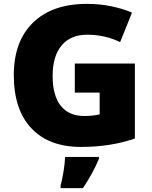

<svg xmlns="http://www.w3.org/2000/svg" viewBox="-20 -744 780 985"><path d="M363.8 -418H671.9V-33.2Q546.4 9.8 396 9.8Q231 9.8 140.9 -85.9Q50.8 -181.6 50.8 -358.9Q50.8 -531.7 149.4 -627.9Q248 -724.1 425.8 -724.1Q493.2 -724.1 553 -711.4Q612.8 -698.7 657.2 -679.2L596.2 -527.8Q519 -565.9 426.8 -565.9Q342.3 -565.9 296.1 -511Q250 -456.1 250 -354Q250 -253.9 291.7 -201.4Q333.5 -148.9 412.1 -148.9Q455.1 -148.9 491.2 -157.2V-269H363.8ZM291 207Q298.8 179.7 305.9 135.7Q313 91.8 314 61H487.3V71.8Q452.6 152.3 405.3 221.2H291Z"/></svg>

Font: OpenSansExtrabold
Style: Regular
Weight: 800
Foundry: Ascender Corporation
Version: Version 1.10